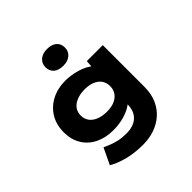

<svg xmlns="http://www.w3.org/2000/svg" viewBox="-256 -1033 1480 1480"><g transform="rotate(-45 483.5 -293.0)"><path d="M478 230Q380 230 304.5 209.5Q229 189 182 160L245 28Q268 38 297 50Q326 62 363 70Q400 78 448 78Q498 78 535 60Q572 42 591.5 7Q611 -28 611 -81V-133L650 -128Q641 -96 604 -69.5Q567 -43 512 -27Q457 -11 391 -11Q308 -11 244 -43Q180 -75 145 -133.5Q110 -192 110 -270Q110 -352 147 -413.5Q184 -475 250 -509.5Q316 -544 403 -544Q428 -544 459.5 -539.5Q491 -535 524 -525.5Q557 -516 586 -501Q615 -486 633.5 -467Q652 -448 653 -423L615 -414L624 -533H798V-81Q798 -2 772 56Q746 114 701.5 152.5Q657 191 599.5 210.5Q542 230 478 230ZM459 -147Q508 -147 542.5 -162Q577 -177 596 -204.5Q615 -232 615 -269Q615 -307 596.5 -334Q578 -361 543 -376Q508 -391 459 -391Q409 -391 371.5 -376Q334 -361 314 -334Q294 -307 294 -269Q294 -232 314 -204.5Q334 -177 371.5 -162Q409 -147 459 -147ZM472 -635Q422 -635 393.5 -658.5Q365 -682 365 -725Q365 -765 394 -790.5Q423 -816 472 -816Q522 -816 550.5 -792.5Q579 -769 579 -725Q579 -686 550 -660.5Q521 -635 472 -635Z"/></g></svg>

Font: Lexend Tera ExtraBold
Style: Regular
Weight: 800
Designer: Bonnie Shaver-Troup, Thomas Jockin
Foundry: Lexend
Version: Version 1.007